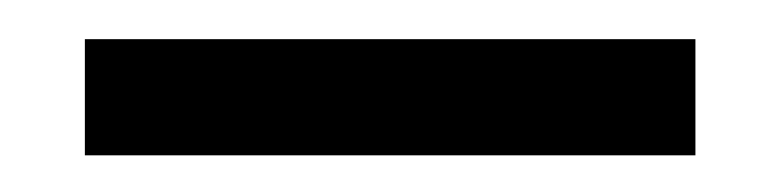

<svg xmlns="http://www.w3.org/2000/svg" viewBox="-20 -615 406 100"><path d="M24.2 -534.1V-594.6H342.2V-534.1Z"/></svg>

Font: Playfair 5pt SemiExpanded Light
Style: Regular
Weight: 300
Width: 6
Designer: Claus Eggers Sørensen
Foundry: Claus Eggers Sørensen
Version: Version 2.203